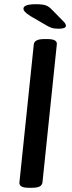

<svg xmlns="http://www.w3.org/2000/svg" viewBox="-20 -887 342 909"><path d="M115 2Q69 2 72 -24L140 -677Q143 -702 189 -702H205Q252 -702 249 -677L181 -23Q179 -10 167.5 -4Q156 2 131 2ZM258 -751Q237 -751 223.5 -755.5Q210 -760 191 -772L124 -811Q105 -823 98 -831Q91 -839 91 -846Q91 -867 151 -867Q182 -867 197 -861.5Q212 -856 225 -842L282 -784Q292 -774 292 -765Q292 -751 258 -751Z"/></svg>

Font: Asap Semi Expanded Semi Expanded Medium
Style: Italic
Weight: 500
Width: 6
Italic angle: -6°
Designer: Pablo Cosgaya
Foundry: Omnibus-Type
Version: Version 3.001; ttfautohint (v1.8.4.7-5d5b)